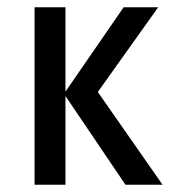

<svg xmlns="http://www.w3.org/2000/svg" viewBox="-20 -508 492 528"><path d="M75 0V-488H160V-256L320 -488H415L249 -255L427 0H325L160 -244V0Z"/></svg>

Font: Ropa Sans
Style: Regular
Weight: 400
Designer: Botio Nikoltchev
Foundry: Botjo Nikoltchev
Version: Version 1.002